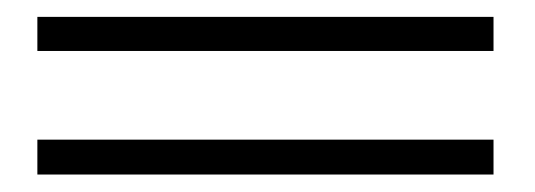

<svg xmlns="http://www.w3.org/2000/svg" viewBox="-20 -378 621 223"><path d="M23.4 -318.8V-358.4H553.2V-318.8ZM23.4 -175.3V-215.8H553.2V-175.3Z"/></svg>

Font: Kitab
Style: Regular
Weight: 400
Designer: SIL International
Foundry: Khaled Hosny
Version: Version 1.000